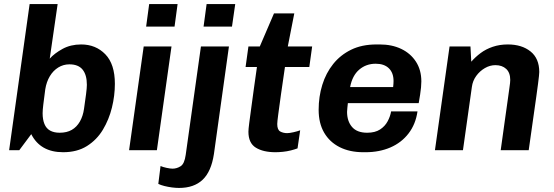

<svg xmlns="http://www.w3.org/2000/svg" viewBox="-20 -740 2730 946"><path d="M291 10Q179 10 134 -79L75 0H25L126 -720H264L225 -451Q248 -477 288 -499Q328 -521 380 -521Q452 -521 499 -472.5Q546 -424 546 -327Q546 -269 531.5 -210Q517 -151 487 -101Q457 -51 408.5 -20.5Q360 10 291 10ZM274 -86Q309 -86 333.5 -100Q358 -114 373.5 -141Q389 -168 394 -204Q400 -245 404 -276Q408 -307 408 -322Q408 -371 387 -397Q366 -423 322 -423Q292 -423 267 -407.5Q242 -392 225.5 -364.5Q209 -337 203 -300Q197 -254 193.5 -226Q190 -198 190 -182Q190 -151 199 -129Q208 -107 227 -96.5Q246 -86 274 -86Z M616 0 688 -511H825L753 0ZM700 -609 715 -720H855L840 -609Z M862 186Q846 186 827 183.5Q808 181 790 176.5Q772 172 760 166L771 78Q782 83 800.5 87Q819 91 830 91Q851 91 870 79Q889 67 895 23L970 -511H1108L1034 19Q1021 105 978.5 145.5Q936 186 862 186ZM983 -609 998 -720H1139L1123 -609Z M1337 10Q1277 10 1240.5 -12.5Q1204 -35 1204 -91Q1204 -103 1208 -134Q1212 -165 1218 -208.5Q1224 -252 1231 -304Q1238 -356 1246 -410H1190L1204 -511H1260L1330 -674H1430L1398 -511H1518L1504 -410H1384Q1373 -336 1364.5 -275.5Q1356 -215 1351 -177Q1346 -139 1346 -129Q1346 -100 1361 -92Q1376 -84 1395 -84Q1406 -84 1426 -88.5Q1446 -93 1459 -98L1446 -9Q1433 -4 1413.5 1Q1394 6 1373.5 8Q1353 10 1337 10Z M1770 10Q1703 10 1653.5 -15Q1604 -40 1577 -86.5Q1550 -133 1550 -199Q1550 -264 1568 -322Q1586 -380 1621.5 -424.5Q1657 -469 1710 -495Q1763 -521 1835 -521H1851Q1911 -521 1957 -499Q2003 -477 2029.5 -436Q2056 -395 2056 -339Q2056 -326 2054.5 -309.5Q2053 -293 2050 -274Q2047 -255 2043 -232H1694Q1693 -221 1691.5 -209Q1690 -197 1690 -189Q1690 -143 1714.5 -114.5Q1739 -86 1789 -86Q1828 -86 1852.5 -102Q1877 -118 1890 -142.5Q1903 -167 1907 -191H2037Q2028 -128 1993 -82.5Q1958 -37 1903.5 -13.5Q1849 10 1781 10ZM1705 -311H1917Q1918 -320 1918.5 -327Q1919 -334 1919 -341Q1919 -381 1896 -403.5Q1873 -426 1831 -426Q1784 -426 1750 -397Q1716 -368 1705 -311Z M2123 0 2195 -511H2298L2302 -436Q2322 -459 2348 -478.5Q2374 -498 2408 -509.5Q2442 -521 2482 -521Q2551 -521 2594 -486.5Q2637 -452 2637 -385Q2637 -378 2635.5 -365Q2634 -352 2631 -327.5Q2628 -303 2622 -261Q2616 -219 2607 -155.5Q2598 -92 2585 0H2447Q2459 -88 2467.5 -147Q2476 -206 2481 -243Q2486 -280 2489 -300.5Q2492 -321 2493 -330.5Q2494 -340 2494 -346Q2494 -382 2474 -400.5Q2454 -419 2421 -419Q2394 -419 2369 -404.5Q2344 -390 2326.5 -366Q2309 -342 2305 -312L2261 0Z"/></svg>

Font: Chivo Medium SemiBold
Style: Italic
Weight: 600
Italic angle: -8.05°
Version: Version 2.002